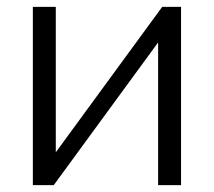

<svg xmlns="http://www.w3.org/2000/svg" viewBox="-20 -541 626 561"><path d="M143 -521H76V0H137L442 -417V0H509V-521H454L143 -96Z"/></svg>

Font: Raleway Reg
Style: Regular
Weight: 400
Designer: Matt McInerney, Pablo Impallari, Rodrigo Fuenzalida
Foundry: Matt McInerney, Pablo Impallari, Rodrigo Fuenzalida
Version: Version 3.00 July 28, 2015